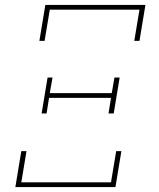

<svg xmlns="http://www.w3.org/2000/svg" viewBox="-20 -755 640 775"><path d="M139 -590 163 -735H567L543 -590H522L543 -716H181L160 -590ZM148 -297 172 -442H192L181 -379H431L442 -442H463L439 -297H418L428 -360H178L168 -297ZM42 0 66 -145H87L66 -19H428L449 -145H470L446 0Z"/></svg>

Font: Iosevka HT Thin Extended
Style: Italic
Weight: 100
Width: 7
Italic angle: -9°
Monospace: yes
Designer: Belleve Invis
Foundry: Belleve Invis
Version: Version 32.3.0; ttfautohint (v1.8.4)